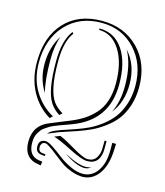

<svg xmlns="http://www.w3.org/2000/svg" viewBox="-104 -618 725 845"><g transform="rotate(15 258.0 -195.0)"><path d="M167 102.5 149.4 100.6Q124 96.7 124 69.3Q124 38.1 154.3 38.1Q166 38.1 189 53.2Q211.9 68.4 234.9 86.4Q257.8 104.5 289.1 119.6Q320.3 134.8 347.2 134.8Q388.7 134.8 413.8 98.9Q439 63 439 4.4V-30.8L456.1 -30.3L454.6 4.4Q451.2 70.3 422.6 109.1Q394 147.9 347.7 147.9Q322.3 146.5 298.3 137.5Q274.4 128.4 261.7 120.4Q249 112.3 226.8 95Q204.6 77.6 197.8 72.8L193.8 69.3Q168 51.3 161.1 48.3Q159.7 47.4 153.8 47.4Q144 47.4 139.4 54.4Q134.8 61.5 134.8 69.3Q134.8 89.8 150.9 92.3L168 94.7ZM143.6 -456.5 148.9 -449.7Q115.7 -406.7 115.7 -314.5Q115.7 -245.6 124.8 -202.4Q133.8 -159.2 149.9 -137.2Q166 -115.2 193.8 -99.1L181.6 -88.4Q154.3 -106 138.7 -130.6Q123 -155.3 115 -199.5Q106.9 -243.7 106.9 -314.5Q106.9 -408.7 143.6 -456.5ZM254.4 -495.6V-502.4Q323.2 -502.4 362.5 -444.6Q401.9 -386.7 401.9 -286.1Q401.9 -121.1 245.6 -63.5Q238.3 -60.5 220.5 -54.2Q202.6 -47.9 195.3 -45.2Q188 -42.5 173.1 -36.4Q158.2 -30.3 151.6 -25.9Q145 -21.5 134.3 -14.4Q123.5 -7.3 118.7 -0.5Q113.8 6.3 108.2 15.6Q102.5 24.9 100.3 35.9Q98.1 46.9 98.1 59.6Q98.1 118.7 145.5 127L162.6 129.4L160.2 147L143.1 143.6Q142.6 143.6 137.5 142.6Q132.3 141.6 130.9 141.1Q80.6 124.5 80.6 59.6Q80.6 -15.6 148.9 -42L239.7 -79.1Q271.5 -92.3 295.4 -107.9Q319.3 -123.5 341.3 -147.5Q363.3 -171.4 375 -206.5Q386.7 -241.7 386.7 -286.1Q386.7 -380.9 350.1 -438.2Q313.5 -495.6 254.4 -495.6ZM210.4 -1 220.2 3.4Q237.8 10.7 285.2 38.8Q332.5 66.9 352.1 66.9H352.5Q378.4 66.9 390.9 47.9Q403.3 28.8 403.3 3.9L403.8 -31.2H412.6V3.9Q412.6 39.1 397.2 57.4Q381.8 75.7 352.5 75.7Q326.7 75.7 268.6 45.9Q210.4 16.1 184.6 9.3ZM198.2 -14.6 150.9 4.9Q155.8 -1.5 163.8 -7.1Q171.9 -12.7 184.8 -18.1Q197.8 -23.4 208.3 -27.1Q218.8 -30.8 238 -37.1Q257.3 -43.5 268.1 -47.4Q299.3 -58.1 325.4 -70.6Q351.6 -83 379.9 -104.5Q408.2 -126 427.5 -151.6Q446.8 -177.2 459.5 -215.1Q472.2 -252.9 472.2 -297.9Q472.2 -398.4 411.6 -463.6Q351.1 -528.8 257.8 -528.8Q157.7 -528.8 96.4 -462.6Q35.2 -396.5 35.2 -288.6Q35.2 -215.8 68.1 -160.9Q101.1 -106 156.2 -75.7L144.5 -64.5Q89.4 -97.2 57.9 -155Q26.4 -212.9 26.4 -288.6Q26.4 -404.3 88.4 -470.9Q150.4 -537.6 257.8 -537.6Q359.4 -537.6 424.6 -471.2Q489.7 -404.8 489.7 -297.9Q489.7 -251.5 477.1 -212.9Q464.4 -174.3 444.6 -148.2Q424.8 -122.1 395 -100.1Q365.2 -78.1 337.2 -64.9Q309.1 -51.8 273.4 -39.6ZM377 98.6Q363.3 108.4 347.2 108.4Q306.6 106 254.4 68.4Q275.9 79.1 288.6 85.2Q301.3 91.3 319.6 96.7Q337.9 102.1 352.5 102.1Q368.7 100.6 373.5 99.6Q374.5 99.6 375.2 99.1Q376 98.6 377 98.6ZM402.3 -162.6Q428.2 -215.8 428.2 -286.1Q428.2 -382.3 393.6 -444.3Q445.8 -386.7 445.8 -297.9Q445.8 -217.3 402.3 -162.6ZM98.1 -422.9Q81.1 -377 81.1 -314.5Q81.1 -218.3 95.7 -166Q61 -218.8 61 -288.6Q61 -366.2 98.1 -422.9Z"/></g></svg>

Font: FoglihtenNo03
Style: Regular
Weight: 500
Version: Version 0.59